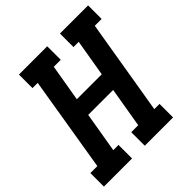

<svg xmlns="http://www.w3.org/2000/svg" viewBox="-202 -874 1013 1013"><g transform="rotate(-45 304.5 -367.5)"><path d="M-4 0V-101H48L136 -634H97V-735H308V-634H256L221 -427H407L442 -634H403V-735H613V-634H562L473 -101H512V0H301V-101H353L391 -326H205L167 -101H206V0Z"/></g></svg>

Font: Iosevka Slab Extended Oblique
Style: Bold
Weight: 700
Width: 7
Italic angle: -9°
Monospace: yes
Designer: Belleve Invis
Foundry: Belleve Invis
Version: Version 11.1.1; ttfautohint (v1.8.3)